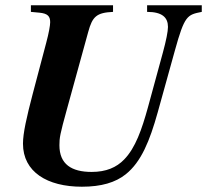

<svg xmlns="http://www.w3.org/2000/svg" viewBox="-20 -689 784 727"><path d="M744 -669H537V-644C594 -644 616 -623 616 -587C616 -570 609 -535 597 -491L540 -282C517 -199 493 -129 450 -85C421 -55 382 -38 327 -38C251 -38 205 -67 205 -139C205 -167 207 -180 233 -274L314 -568C330 -627 346 -641 408 -644V-669H97V-644L129 -641C161 -638 170 -627 170 -605C170 -593 165 -564 155 -527L104 -334C81 -246 67 -185 67 -145C67 -38 159 18 290 18C364 18 417 2 456 -29C515 -76 547 -156 577 -263L642 -497C679 -631 689 -633 744 -644Z"/></svg>

Font: XITS
Style: Bold Italic
Weight: 700
Italic angle: -16.33°
Designer: MicroPress Inc., with final additions and corrections provided by Coen Hoffman, Elsevier (retired)
Version: Version 1.105